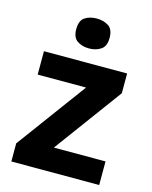

<svg xmlns="http://www.w3.org/2000/svg" viewBox="-115 -836 722 912"><g transform="rotate(15 246.5 -380.5)"><path d="M462 0H30V-89L282 -431H44V-546H453V-449L208 -116H462ZM247 -761Q280 -761 304.5 -745.5Q329 -730 329 -687Q329 -646 304.5 -630Q280 -614 247 -614Q213 -614 189 -630Q165 -646 165 -687Q165 -730 189 -745.5Q213 -761 247 -761Z"/></g></svg>

Font: Noto Sans Georgian Bold
Style: Regular
Weight: 700
Designer: Monotype Design Team, Akaki Razmadze
Foundry: Google LLC
Version: Version 2.005; ttfautohint (v1.8.4.7-5d5b)